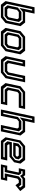

<svg xmlns="http://www.w3.org/2000/svg" viewBox="1725 -2515 790 4280"><g transform="rotate(90 2120.0 -375.0)"><path d="M86.5 0 4.5 -103 142 -750H283.5L237 -530.5L249 -540H482L563.5 -437L492.5 -103L367.5 0ZM150 -84 99.5 -147 148.5 -377.5 246 -457H425L469 -402.5L414.5 -147L337 -84ZM185 -141.5H329L366 -172L407.5 -368L383.5 -399H249L200.5 -358.5L161 -172ZM130 -53H344.5L442.5 -134L502.5 -415.5L445 -488H245.5L156.5 -414.5L216.5 -696H185.5L66 -134Z M683.5 0 602.5 -103 673.5 -437 798.5 -540H1111L1192 -437L1121 -103L996 0ZM729.5 -55H978.5L1071.5 -131.5L1130.5 -408.5L1070 -485.5H817.5L724 -408L666 -135.5ZM750 -85.5 699.5 -148.5 752 -395 825 -454.5H1049.5L1097 -395.5L1043.5 -144.5L971.5 -85.5ZM782.5 -141.5H957L994 -172L1036 -368L1012 -398.5H837.5L800.5 -368L758.5 -172Z M1312 0 1231 -103 1324 -540H1465.5L1387 -172L1411 -141.5H1558L1595 -172L1673.5 -540H1815L1722 -103L1597 0ZM1356.5 -55.5H1580.5L1674.5 -136.5L1748.5 -485.5H1718L1646.5 -149.5L1573 -86.5H1377L1326.5 -149.5L1398 -485.5H1367L1293 -136.5Z M1913 0 1832 -103 1903 -437 2028 -540H2410L2380 -398.5H2067L2030 -368L1988 -172L2012 -141.5H2325L2295 0ZM1958.5 -55H2251.5L2258 -86H1979L1928.5 -149L1981 -396L2054.5 -456H2337L2343.5 -486.5H2047L1953 -409L1894.5 -134Z M2420.5 0 2579.5 -749.5H2721L2674.5 -530.5L2686 -540H2919.5L3000.5 -437L2908 0H2766.5L2844.5 -368L2820.5 -399H2686.5L2638 -358.5L2562 0ZM2488 -55H2519L2588.5 -380L2680.5 -455.5H2863.5L2907.5 -400.5L2834 -55H2864.5L2941 -413.5L2884 -486H2680L2596.5 -418L2655.5 -696H2624.5Z M3546.5 -540 3627.5 -437 3597 -294.5 3472.5 -191.5H3200.5L3196 -172L3220 -141.5H3557.5L3527.5 0H3121L3040 -103L3111 -437L3236 -540ZM3484.5 -454.5 3532 -395.5 3517.5 -327.5 3453.5 -274.5H3158L3182.5 -391.5L3260 -454.5ZM3505 -485H3252.5L3154.5 -404.5L3096.5 -132L3158 -54.5H3480.5L3487 -85.5H3178L3130 -145L3151.5 -244.5H3458L3546 -316L3565.5 -408.5ZM3447.5 -398.5H3275L3238 -368L3229.5 -328H3442.5L3468 -349L3472 -368Z M3644.5 0 3674.5 -141H3771.5L3825 -391.5L3819 -399H3730.5L3760.5 -540H3887L3912.5 -500L3959.5 -540H4154L4240 -430.5L4108.5 -324.5L4055.5 -398.5H3998.5L3961.5 -368L3913 -140.5H4010L3980 0ZM3708 -55H3940.5L3947 -86H3845.5L3913 -400.5L3975.5 -452.5H4100L4133.5 -403.5L4161.5 -425.5L4120 -483H3968.5L3901 -427.5L3862 -483H3799L3792.5 -452.5H3847L3882.5 -402L3815 -86H3714.5Z"/></g></svg>

Font: Tourney Thin SemiBold
Style: Italic
Weight: 600
Italic angle: -12°
Version: Version 1.015